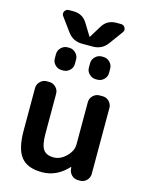

<svg xmlns="http://www.w3.org/2000/svg" viewBox="-140 -1047 872 1142"><g transform="rotate(15 295.5 -476.5)"><path d="M459 -963Q477 -963 485 -947.5Q493 -932 482 -918L422 -836Q389 -790 332 -790H266Q209 -790 176 -836L116 -918Q105 -932 113 -947.5Q121 -963 139 -963H167Q224 -963 253 -915L297 -843Q297 -842 299 -842Q301 -842 301 -843L345 -915Q374 -963 431 -963ZM399 -747H409Q432 -747 449 -730Q466 -713 466 -690V-663Q466 -640 449 -623.5Q432 -607 409 -607H399Q376 -607 359 -623.5Q342 -640 342 -663V-690Q342 -713 359 -730Q376 -747 399 -747ZM189 -747H199Q222 -747 239 -730Q256 -713 256 -690V-663Q256 -640 239 -623.5Q222 -607 199 -607H189Q166 -607 149 -623.5Q132 -640 132 -663V-690Q132 -713 149 -730Q166 -747 189 -747ZM232 10Q144 10 104 -38.5Q64 -87 64 -203V-463Q64 -486 81 -503Q98 -520 121 -520H137Q160 -520 177 -503Q194 -486 194 -463V-217Q194 -147 213 -120Q232 -93 277 -93Q318 -93 353.5 -128Q389 -163 389 -203V-463Q389 -486 406 -503Q423 -520 446 -520H466Q489 -520 505.5 -503Q522 -486 522 -463V-57Q522 -34 505.5 -17Q489 0 466 0H453Q429 0 412.5 -16.5Q396 -33 395 -57L394 -64Q394 -65 393 -65Q392 -65 391 -64Q323 10 232 10Z"/></g></svg>

Font: Rounded Mplus 1c Bold
Style: Bold
Weight: 700
Version: Version 1.059.20150529